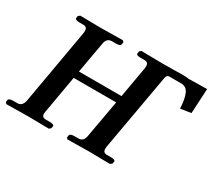

<svg xmlns="http://www.w3.org/2000/svg" viewBox="-125 -871 1209 1095"><g transform="rotate(30 479.5 -323.0)"><path d="M503.9 -75.2 547.9 -320.8H268.1L225.1 -75.2Q223.1 -63.5 223.1 -61Q223.1 -47.4 229.5 -41.3Q235.8 -35.2 250 -35.2H275.9Q288.6 -35.2 296.6 -32Q304.7 -28.8 304.2 -22.9L300.8 -7.8L290 1Q189.9 -1 150.9 -1L9.8 1L2 -7.8L3.9 -22.9Q6.8 -35.2 36.1 -35.2H62Q94.2 -35.2 102.1 -75.2L189 -570.8Q189.9 -576.7 189.9 -585Q189.9 -610.8 164.1 -610.8H138.2Q125.5 -610.8 116.9 -614.3Q108.4 -617.7 109.9 -623L111.8 -638.2L124 -647Q223.1 -645 262.2 -645L403.8 -647L412.1 -638.2L409.2 -623Q407.7 -610.8 377.9 -610.8H352.1Q318.4 -610.8 312 -570.8L275.9 -367.2H556.2L591.8 -570.8Q592.8 -576.7 592.8 -585Q592.8 -598.6 586.4 -604.7Q580.1 -610.8 565.9 -610.8H541Q527.8 -610.8 519.8 -614Q511.7 -617.2 513.2 -623L515.1 -638.2L525.9 -647Q626 -645 665 -645Q674.8 -645 706.5 -645.5Q738.3 -646 753.9 -646L792 -647Q796.9 -647 806.6 -646.5Q816.4 -646 819.8 -646Q835.4 -644 838.9 -644Q849.1 -644 866.9 -644.5Q884.8 -645 893.1 -645Q910.2 -646 959 -646L950.2 -482.9L880.9 -472.2Q878.4 -533.7 863.8 -566.9Q849.1 -600.1 814.9 -600.1H734.9Q727.5 -600.1 717.8 -588.9H720.2Q717.8 -586.9 714.8 -570.8L627 -75.2Q626 -69.3 626 -61Q626 -47.4 632.3 -41.3Q638.7 -35.2 652.8 -35.2H679.2Q691.9 -35.2 699.7 -32Q707.5 -28.8 707 -22.9L704.1 -7.8L691.9 1Q593.3 -1 554.2 -1L412.1 1L404.8 -7.8L407.2 -22.9Q410.2 -35.2 439 -35.2H464.8Q497.6 -35.2 503.9 -75.2Z"/></g></svg>

Font: Linux Libertine G
Style: Semibold Italic
Weight: 600
Italic angle: -11.5°
Designer: Philipp H. Poll
Foundry: Philipp H. Poll
Version: Version 5.1.1